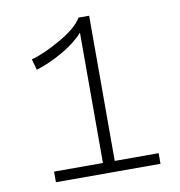

<svg xmlns="http://www.w3.org/2000/svg" viewBox="-76 -730 752 801"><g transform="rotate(-10 300.0 -330.0)"><path d="M97 0V-45H304V-597Q269 -558 211 -525Q153 -492 100 -476L87 -522Q139 -536 212 -577.5Q285 -619 309 -660H354V-45H540V0Z"/></g></svg>

Font: Elaine Sans Light
Style: Regular
Weight: 300
Designer: Wei Huang
Foundry: Wei Huang
Version: Version 2.001;December 24, 2019;FontCreator 12.0.0.2547 64-b